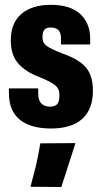

<svg xmlns="http://www.w3.org/2000/svg" viewBox="-20 -517 420 790"><path d="M16.6 -153.3V-135.3Q16.6 -61 61.3 -24.7Q106 11.7 189.9 11.7Q274.9 11.7 318.6 -28.1Q362.3 -67.9 362.3 -143.1Q362.3 -206.5 332.8 -240.2Q303.2 -273.9 239.3 -295.9Q189 -315.4 171.9 -328.1Q154.8 -340.8 154.8 -362.3Q154.8 -386.2 162.8 -395Q170.9 -403.8 189 -403.8Q209.5 -403.8 220.2 -393.3Q231 -382.8 231 -357.4V-334H351.1V-359.9Q350.1 -423.3 309.3 -460.2Q268.6 -497.1 188.5 -497.1Q111.8 -497.1 68.1 -459.7Q24.4 -422.4 24.4 -351.1Q24.4 -290.5 55.2 -255.6Q85.9 -220.7 142.6 -199.7Q187.5 -181.6 206.1 -167Q224.6 -152.3 224.6 -126.5Q224.6 -97.7 214.8 -87.9Q205.1 -78.1 185.5 -78.1Q164.1 -78.1 150.6 -90.8Q137.2 -103.5 137.2 -133.3V-153.3ZM105.5 251.5 232.4 252.4 290.5 71.8 146 72.8Q135.3 134.8 127.4 166.5Q119.6 198.2 105.5 251.5Z"/></svg>

Font: Roboto Flex
Style: wght 700 wdth 25 opsz 34 GRAD 0.00 slnt 0.00 XTRA 468 XOPQ 96 YOPQ 79 YTLC 514 YTUC 712 YTAS 750 YTDE -203.00 YTFI 738
Weight: 700
Width: 1
Designer: Berlow after Robertson
Foundry: Google
Version: Version 3.100